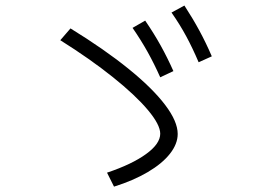

<svg xmlns="http://www.w3.org/2000/svg" viewBox="-20 -739 978 698"><path d="M562.5 -252.9Q562.5 -285.6 517.6 -339.1Q472.7 -392.6 390.4 -458.5Q308.1 -524.4 199.2 -592.8L236.3 -635.7Q359.9 -559.6 447.3 -488.8Q534.7 -418 580.3 -357.7Q626 -297.4 626 -252Q626 -215.8 597.7 -179.9Q569.3 -144 517.1 -113.3Q464.8 -82.5 394.5 -60.5L369.1 -111.3Q459.5 -141.6 511 -179Q562.5 -216.3 562.5 -252.9ZM461.9 -637.7 507.8 -664.1Q539.6 -617.7 564 -573.7Q588.4 -529.8 610.4 -480.5L562.5 -458Q541 -506.3 517.1 -549.3Q493.2 -592.3 461.9 -637.7ZM603.5 -693.4 650.4 -718.8Q681.2 -671.4 705.1 -627.2Q729 -583 750 -534.2L702.1 -512.7Q680.7 -563 657.5 -606.2Q634.3 -649.4 603.5 -693.4Z"/></svg>

Font: Pretendard Light
Style: Regular
Weight: 300
Designer: Base glyphs from Inter by Rasmus Andersson; Hangeul glyphs from Noto Sans CJK(Source Han Sans) by Jang Soo-young and Kan
Foundry: Kil Hyung-jin
Version: Version 1.309